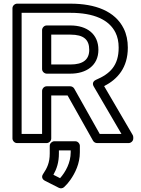

<svg xmlns="http://www.w3.org/2000/svg" viewBox="-20 -756 768 1048"><path d="M627.7 -496C627.7 -397.8 580.5 -352.8 503.2 -320C493.9 -316.1 480.2 -303.6 491.4 -284.4L642.9 -25H524.3L385.2 -272.3C380.6 -280.4 371.2 -285 363.4 -285H234.7C219.6 -285 209.7 -270.7 209.7 -260V-25H98V-686H364.5C493.2 -686 575.8 -648 610.5 -577.9C621.7 -555.2 627.7 -528.2 627.7 -496ZM677.7 -496C677.7 -534.4 670.5 -569.4 655.3 -600.1C608.2 -695.2 500.8 -736 364.5 -736H73C62.3 -736 48 -726.1 48 -711V0C48 10.7 57.9 25 73 25H234.7C245.4 25 259.7 15.1 259.7 0V-235H348.8L487.9 12.3C491.7 19.1 500.4 25 509.7 25H682.4C693.1 25 707.4 15.1 707.4 0V-7C707.4 -11.4 706.2 -15.8 704 -19.6L548.4 -285.9C622.7 -323.8 677.7 -387.5 677.7 -496ZM517.1 -484C517.1 -570.7 454.4 -617 364.5 -617H234.7C219.6 -617 209.7 -602.7 209.7 -592V-379C209.7 -363.9 224 -354 234.7 -354H364.5C449.7 -354 517.1 -397.5 517.1 -484ZM467.1 -484C467.1 -431.4 434.4 -404 364.5 -404H259.7V-567H364.5C437.3 -567 467.1 -539.3 467.1 -484ZM307.9 216.5 271.5 198C289.6 165.9 301.5 130.3 301.5 82V65H365.9V75C365.9 132.2 337.9 182.7 307.9 216.5ZM215.1 194C202.7 212.3 215.4 225.7 224.5 230.3L301.5 269.3C310.4 273.8 321.9 272.5 329.6 265.5C342.2 254.1 353.6 240.8 364.1 225.8C390.3 188.2 415.9 137.4 415.9 75V40C415.9 29.3 406 15 390.9 15H276.5C265.8 15 251.5 24.9 251.5 40V82C251.5 132.2 237 161.6 215.1 194Z"/></svg>

Font: Asimov
Style: WidOu
Weight: 500
Designer: Google
Version: Version 2.000980; 2014